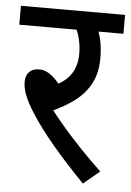

<svg xmlns="http://www.w3.org/2000/svg" viewBox="-49 -659 483 709"><g transform="rotate(5 193.0 -305.0)"><path d="M257 -552 288 -566Q299 -540 304 -513.5Q309 -487 309 -454Q309 -400 288 -360.5Q267 -321 229.5 -293Q192 -265 142 -243L146 -256Q171 -223 203 -186Q235 -149 271 -111.5Q307 -74 345 -38L285 12Q216 -59 165.5 -119Q115 -179 80 -234Q58 -269 48 -295Q38 -321 38 -344Q38 -367 51 -380.5Q64 -394 88 -394Q112 -394 134.5 -376Q157 -358 180 -326L134 -335Q184 -353 207 -385.5Q230 -418 230 -464Q230 -494 222.5 -523Q215 -552 204 -565L249 -552H0V-622H386V-552Z"/></g></svg>

Font: Noto Sans Devanagari SemiCondensed
Style: Regular
Weight: 400
Width: 4
Designer: Jelle Bosma - Monotype Design Team
Foundry: Monotype Imaging Inc.
Version: Version 2.006